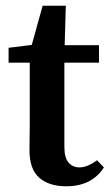

<svg xmlns="http://www.w3.org/2000/svg" viewBox="-20 -637 383 671"><path d="M211 14Q151 14 117 -16Q83 -46 83 -112Q83 -135 83.5 -155.5Q84 -176 84 -205V-418H10V-470L91 -480L129 -617H210L206 -479H326V-418H205V-123Q205 -86 219.5 -69Q234 -52 258 -52Q285 -52 319 -77L343 -52Q324 -21 291 -3.5Q258 14 211 14Z"/></svg>

Font: Source Serif Pro SemiBold
Style: Regular
Weight: 600
Designer: Frank Grießhammer
Foundry: Adobe Systems Incorporated
Version: Version 3.001;hotconv 1.0.111;makeotfexe 2.5.65597